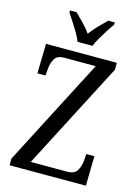

<svg xmlns="http://www.w3.org/2000/svg" viewBox="-136 -1006 788 1082"><g transform="rotate(15 258.0 -465.5)"><path d="M31 0V-39L355 -665H170Q131 -665 116.5 -640.5Q102 -616 99 -584L95 -541H48L52 -714H465V-674L141 -49H354Q395 -49 410 -73Q425 -97 429 -131L432 -173H479L476 0ZM221 -771Q212 -794 196.5 -820.5Q181 -847 164 -873Q147 -899 134 -918V-931H172Q195 -909 220 -883Q245 -857 264 -830Q284 -857 309 -883Q334 -909 357 -931H395V-918Q381 -899 364.5 -873Q348 -847 332.5 -820.5Q317 -794 308 -771Z"/></g></svg>

Font: Noto Serif Thai Condensed
Style: Regular
Weight: 400
Width: 3
Designer: Monotype Design Team
Foundry: Monotype Imaging Inc.
Version: Version 2.002; ttfautohint (v1.8.4.7-5d5b)